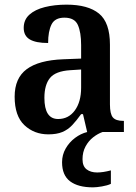

<svg xmlns="http://www.w3.org/2000/svg" viewBox="-20 -568 587 826"><path d="M188 10Q127 10 85 -29.5Q43 -69 43 -152Q43 -232 95 -270.5Q147 -309 252 -313L329 -316V-374Q329 -429 315 -460.5Q301 -492 257 -492Q216 -492 201.5 -462.5Q187 -433 187 -383Q134 -383 108 -398.5Q82 -414 82 -448Q82 -483 106.5 -505Q131 -527 173 -537.5Q215 -548 266 -548Q359 -548 406 -509.5Q453 -471 453 -376V-119Q453 -78 465.5 -63Q478 -48 510 -48H513V0H355L337 -77H329Q309 -49 290.5 -29.5Q272 -10 248 0Q224 10 188 10ZM230 -56Q275 -56 302 -93Q329 -130 329 -191V-269L282 -266Q219 -262 195 -232.5Q171 -203 171 -147Q171 -56 230 -56ZM380 238Q316 238 281.5 212Q247 186 247 130Q247 98 262.5 71Q278 44 302.5 25.5Q327 7 355 0H421Q401 7 381 22.5Q361 38 348 62Q335 86 335 117Q335 147 352.5 160.5Q370 174 398 174Q423 174 457 165V223Q442 230 418.5 234Q395 238 380 238Z"/></svg>

Font: Noto Serif Sinhala SemiCondensed SemiBold
Style: Regular
Weight: 600
Width: 4
Designer: Jelle Bosma - Monotype Design Team
Foundry: Monotype Imaging Inc.
Version: Version 2.007; ttfautohint (v1.8.4.7-5d5b)